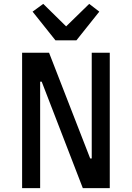

<svg xmlns="http://www.w3.org/2000/svg" viewBox="-20 -970 680 990"><path d="M195 -549H187V0H94V-698H233L445 -153H453V-698H546V0H407ZM266 -762 148 -910 203 -950 321 -834 440 -950 492 -910 374 -762Z"/></svg>

Font: Writer Medium
Style: Regular
Weight: 500
Monospace: yes
Designer: Mike Abbink, Paul van der Laan, Pieter van Rosmalen
Foundry: Bold Monday
Version: Version 2.001 2020